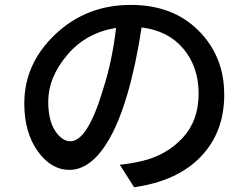

<svg xmlns="http://www.w3.org/2000/svg" viewBox="-20 -746 1040 799"><path d="M272.5 -158.2Q344.7 -158.2 409.2 -375Q447.3 -493.2 462.9 -629.9Q336.9 -609.4 258.8 -516.1Q180.7 -422.9 180.7 -324.2Q180.7 -245.1 209.5 -201.7Q238.3 -158.2 272.5 -158.2ZM538.1 33.2 478.5 -60.5Q521.5 -64.5 567.4 -75.2Q670.9 -98.6 738.8 -170.9Q806.6 -243.2 806.6 -356.4Q806.6 -466.8 743.7 -542.5Q680.7 -618.2 569.3 -631.8Q544.9 -472.7 509.8 -353.5Q464.8 -200.2 403.3 -119.6Q341.8 -39.1 268.6 -39.1Q192.4 -39.1 136.7 -117.2Q81.1 -195.3 81.1 -315.4Q81.1 -481.4 210.4 -603.5Q339.8 -725.6 524.4 -725.6Q699.2 -725.6 806.2 -618.7Q913.1 -511.7 913.1 -351.6Q913.1 -195.3 815.4 -93.8Q717.8 7.8 538.1 33.2Z"/></svg>

Font: GenEi Gothic M SemiBold
Style: Regular
Weight: 500
Designer: o_tamon (Modified); [Source Han Sans]
Ryoko NISHIZUKA  (kana & ideographs); Paul D. Hunt (Latin, Greek & Cyrillic); Wenl
Version: Version 1.1a;Original Version 1.004